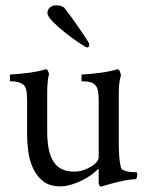

<svg xmlns="http://www.w3.org/2000/svg" viewBox="-20 -688 549 716"><path d="M348 -312Q348 -331 346 -345Q344 -359 337.5 -368Q331 -377 318.5 -381Q306 -385 284 -385V-410Q322 -412 357.5 -417Q393 -422 419 -430Q424 -430 427.5 -420Q431 -410 431 -406Q428 -400 425.5 -382Q423 -364 423 -343V-298V-138Q423 -130 424.5 -106.5Q426 -83 431 -63Q433 -56 442 -52.5Q451 -49 461 -47.5Q471 -46 479.5 -46Q488 -46 489 -46Q491 -45 491.5 -41Q492 -37 492 -35Q492 -33 490.5 -26.5Q489 -20 485 -20Q466 -19 443.5 -14.5Q421 -10 402 -5Q383 0 370 4Q357 8 357 8Q352 8 350 2.5Q348 -3 348 -8V-53Q348 -57 347 -57Q347 -58 346 -58Q336 -47 320 -35.5Q304 -24 284.5 -14.5Q265 -5 244.5 1Q224 7 205 7Q165 7 141 -12Q117 -31 103.5 -60Q90 -89 85.5 -123Q81 -157 81 -188V-312Q81 -322 80 -338Q79 -354 73 -365Q69 -372 61.5 -376Q54 -380 46 -382Q38 -384 30 -384.5Q22 -385 17 -385V-410Q55 -412 90.5 -417Q126 -422 152 -430Q156 -430 159.5 -422Q163 -414 163 -410Q160 -404 158 -384Q156 -364 156 -343V-301V-199Q156 -121 180 -84.5Q204 -48 256 -48Q273 -48 289 -53Q305 -58 318.5 -66Q332 -74 340 -83.5Q348 -93 348 -102ZM192 -668Q203 -668 210.5 -664.5Q218 -661 219 -660Q231 -645 247 -623Q263 -601 277.5 -579.5Q292 -558 302.5 -542Q313 -526 313 -524Q313 -519 311.5 -515Q310 -511 305 -511Q301 -511 277.5 -526.5Q254 -542 227 -563Q200 -584 178.5 -605.5Q157 -627 157 -639Q157 -641 157.5 -645.5Q158 -650 161.5 -655Q165 -660 172 -664Q179 -668 192 -668Z"/></svg>

Font: Vermiglione
Style: Regular
Weight: 400
Version: Version 1.000